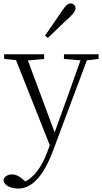

<svg xmlns="http://www.w3.org/2000/svg" viewBox="-32 -823 592 1114"><path d="M229 -616 246 -603C290 -645 332 -687 371 -722C397 -747 406 -761 406 -775C406 -793 392 -803 378 -803C362 -803 350 -793 331 -764C300 -718 264 -668 229 -616ZM339 -481 435 -473 362 -268 285 -55 130 -472 224 -481V-508H-8V-481L61 -474L257 20L241 62C211 143 167 204 115 230L105 221C83 201 61 189 39 189C14 189 -8 200 -12 223C-8 254 32 271 73 271C152 271 219 203 277 48L472 -473L540 -481V-508H339Z"/></svg>

Font: Noto Serif TC ExtraLight
Style: Regular
Weight: 200
Designer: Ryoko NISHIZUKA 西塚涼子 (kana & ideographs); Frank Grießhammer (Latin, Greek & Cyrillic); Wenlong ZHANG 张文龙 (bopomofo); San
Foundry: Adobe
Version: Version 2.001;hotconv 1.1.0;makeotfexe 2.6.0